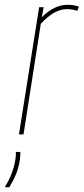

<svg xmlns="http://www.w3.org/2000/svg" viewBox="-68 -560 349 800"><path d="M114 -530 106 -488Q158 -540 213 -540Q241 -540 261 -532L254 -515Q232 -522 211 -522Q186 -522 159.5 -508Q133 -494 102 -461L30 0H11L95 -530ZM-2 73H17Q17 87 15 105Q10 138 -1 165Q-12 192 -29 220H-48Q-28 187 -18 159Q-8 131 -4 105Q-1 88 -2 73Z"/></svg>

Font: Georama Condensed Thin
Style: Italic
Weight: 100
Width: 3
Italic angle: -9°
Designer: Jean-Baptiste Levee
Foundry: Production Type
Version: Version 1.000